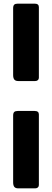

<svg xmlns="http://www.w3.org/2000/svg" viewBox="-20 -867 285 1052"><path d="M80 -423Q65 -423 58.5 -431Q52 -439 52 -456V-821Q52 -836 58 -841.5Q64 -847 77 -847H170Q193 -847 193 -828V-441Q193 -433 187.5 -428Q182 -423 173 -423ZM80 165Q65 165 58.5 157Q52 149 52 132V-233Q52 -248 58 -253.5Q64 -259 77 -259H170Q193 -259 193 -240V147Q193 155 187.5 160Q182 165 173 165Z"/></svg>

Font: Libre Franklin Black
Style: Regular
Weight: 900
Designer: Pablo Impallari, Rodrigo Fuenzalida
Foundry: Impallari Type
Version: Version 1.002; ttfautohint (v1.5)